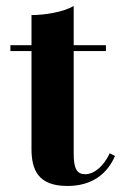

<svg xmlns="http://www.w3.org/2000/svg" viewBox="-20 -610 408 637"><path d="M361.5 -92.5 344 -101.5C324.5 -59 292.5 -32 263 -32C235 -32 224.5 -50.5 224.5 -100.5V-440.5H331.5V-460H224.5V-590C189.5 -570 129.5 -560 84.5 -560V-460H14.5V-440.5H84.5V-116C84.5 -46.5 106.5 7 203.5 7C286 7 336 -33.5 361.5 -92.5Z"/></svg>

Font: Bodoni* 11pt
Style: Bold
Weight: 700
Version: Version 2.3